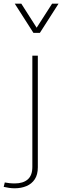

<svg xmlns="http://www.w3.org/2000/svg" viewBox="-87 -786 338 1044"><path d="M-6.8 -766.1 94.7 -607.4H129.9L231.4 -766.1H196.3L112.3 -635.3L28.8 -766.1ZM-66.9 230Q-52.7 233.4 -37.6 235.6Q-22.5 237.8 -7.3 237.8Q28.3 237.8 56.9 225.8Q85.4 213.9 102.1 188.7Q118.7 163.6 118.7 123.5V-483.4H88.9V121.6Q88.9 168 63.7 189.7Q38.6 211.4 -6.8 211.4Q-22.5 211.4 -37.4 209.7Q-52.2 208 -61 206.1Z"/></svg>

Font: Estedad-FD-VF Thin
Style: Regular
Weight: 100
Designer: Amin Abedi
Version: Version 5.0